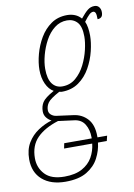

<svg xmlns="http://www.w3.org/2000/svg" viewBox="-139 -624 645 921"><g transform="rotate(-10 184.0 -163.0)"><path d="M105 240Q34 240 -7.5 204Q-49 168 -49 104Q-49 57 -29 24Q-9 -9 23 -30Q55 -51 89 -61Q76 -67 65.5 -80Q55 -93 55 -111Q55 -136 67 -155Q79 -174 124 -199Q101 -212 87.5 -241.5Q74 -271 74 -310Q74 -345 85 -386Q96 -427 117.5 -463.5Q139 -500 172 -523Q205 -546 250 -546Q270 -546 287.5 -539Q305 -532 318 -517Q339 -543 353.5 -554.5Q368 -566 387 -566Q401 -566 409 -556Q417 -546 417 -531Q417 -514 409.5 -507.5Q402 -501 391 -501Q391 -525 387 -532.5Q383 -540 376 -540Q367 -540 357 -531Q347 -522 330 -499Q336 -487 339 -468.5Q342 -450 342 -430Q342 -397 332 -355.5Q322 -314 300.5 -275.5Q279 -237 244.5 -212.5Q210 -188 161 -188Q157 -188 149 -190Q103 -165 91.5 -148.5Q80 -132 80 -113Q80 -99 90.5 -90Q101 -81 115 -79L197 -68Q238 -63 265 -33.5Q292 -4 292 52Q292 55 292 57H339L333 82H290Q286 120 267 156.5Q248 193 209 216.5Q170 240 105 240ZM169 -213Q207 -213 234.5 -236.5Q262 -260 279.5 -295Q297 -330 305.5 -366.5Q314 -403 314 -430Q314 -479 295 -500Q276 -521 245 -521Q211 -521 184 -500Q157 -479 139 -445.5Q121 -412 111.5 -376Q102 -340 102 -310Q102 -261 120 -237Q138 -213 169 -213ZM125 82 130 57H264V52Q264 15 247.5 -12Q231 -39 196 -43L119 -53Q52 -32 15.5 5Q-21 42 -21 104Q-21 150 9.5 182.5Q40 215 104 215Q157 215 190.5 196.5Q224 178 241 148Q258 118 262 82Z"/></g></svg>

Font: Noto Serif ExtraCondensed Thin
Style: Italic
Weight: 100
Width: 2
Italic angle: -12°
Designer: Monotype Design Team
Foundry: Monotype Imaging Inc.
Version: Version 2.013